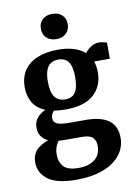

<svg xmlns="http://www.w3.org/2000/svg" viewBox="-89 -664 657 921"><g transform="rotate(-10 239.0 -203.0)"><path d="M451 36Q451 85 421 122Q391 159 336.5 179Q282 199 208 199Q113 199 70 166.5Q27 134 27 84Q27 38 58.5 14Q90 -10 141 -22L175 -19Q159 -7 147 13.5Q135 34 135 65Q135 100 155.5 122.5Q176 145 228 145Q277 145 306.5 122.5Q336 100 336 57Q336 29 321 15Q306 1 267 1H186Q120 1 91 -20.5Q62 -42 62 -79Q62 -114 85 -135Q108 -156 142 -166L174 -158Q158 -148 151 -136.5Q144 -125 144 -112Q144 -92 162 -84Q180 -76 224 -76H303Q375 -76 413 -48Q451 -20 451 36ZM398 -291Q398 -224 353 -183Q308 -142 214 -142Q152 -142 113.5 -159.5Q75 -177 57.5 -208.5Q40 -240 40 -280Q40 -329 62.5 -362.5Q85 -396 127.5 -413.5Q170 -431 228 -431Q308 -431 353 -396Q398 -361 398 -291ZM154 -288Q154 -237 171 -213.5Q188 -190 222 -190Q256 -190 271.5 -213.5Q287 -237 287 -286Q287 -338 271 -361Q255 -384 221 -384Q200 -384 185 -374.5Q170 -365 162 -344Q154 -323 154 -288ZM370 -345 342 -367Q358 -396 380.5 -413.5Q403 -431 427 -431Q437 -431 447.5 -428.5Q458 -426 466 -424V-345ZM296 -544Q296 -516 278 -499Q260 -482 231 -482Q201 -482 183 -499Q165 -516 165 -544Q165 -572 183 -588.5Q201 -605 231 -605Q260 -605 278 -588.5Q296 -572 296 -544Z"/></g></svg>

Font: Yrsa SemiBold
Style: Regular
Weight: 600
Version: Version 2.004